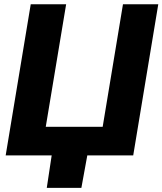

<svg xmlns="http://www.w3.org/2000/svg" viewBox="-20 -748 782 924"><path d="M621.1 0H7.3L127.9 -727.5H298.3L200.2 -137.7H474.1L571.8 -727.5H741.7ZM205.1 156.2 233.4 -31.2H405.8L371.6 156.2Z"/></svg>

Font: Inter 24pt ExtraBold
Style: Italic
Weight: 800
Italic angle: -9.3988°
Designer: Rasmus Andersson
Foundry: rsms
Version: Version 4.001;git-66647c0bb